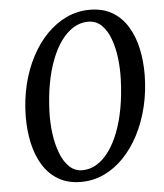

<svg xmlns="http://www.w3.org/2000/svg" viewBox="-54 -801 735 858"><g transform="rotate(-5 314.0 -371.5)"><path d="M275.2 10Q217.2 10 175 -14.5Q132.7 -39 105.7 -82.3Q78.7 -125.5 66 -182.6Q53.3 -239.6 54 -304.8Q55 -378.8 71.4 -445.9Q87.7 -512.9 117.3 -569Q146.8 -625.2 187 -666.3Q227.3 -707.4 276.2 -730.2Q325.2 -753 380.2 -753Q438.9 -753 480.8 -728.2Q522.7 -703.4 549.3 -660Q575.9 -616.6 588.2 -560.3Q600.4 -504 599.8 -440.6Q598.8 -367 582.6 -299.6Q566.4 -232.2 537.2 -175.8Q508.1 -119.4 468.1 -77.7Q428.1 -35.9 379.4 -13Q330.6 10 275.2 10ZM285.6 -41.6Q320.4 -41.6 350.7 -60.2Q381 -78.9 406 -113.4Q431 -147.9 449.4 -196Q467.9 -244.2 478.6 -303.5Q489.4 -362.9 491.6 -430.7Q493.4 -481.1 487.4 -529.1Q481.3 -577.1 466.5 -615.9Q451.8 -654.7 427.5 -677.6Q403.2 -700.5 368 -700.5Q333.4 -700.5 303.1 -682Q272.7 -663.6 247.7 -629.5Q222.7 -595.4 204 -547.5Q185.3 -499.6 174.5 -440.6Q163.7 -381.7 161.4 -314.2Q159.6 -263.7 166.2 -215.3Q172.8 -166.9 187.9 -127.7Q202.9 -88.4 227.3 -65Q251.7 -41.6 285.6 -41.6Z"/></g></svg>

Font: Merriweather Light
Style: Italic
Weight: 300
Italic angle: -7.8°
Designer: Eben Sorkin
Foundry: Eben Sorkin
Version: Version 2.101